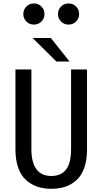

<svg xmlns="http://www.w3.org/2000/svg" viewBox="-20 -1114 610 1144"><path d="M226.8 -985.8Q208.5 -967.5 182 -967.5Q155.5 -967.5 137.2 -985.8Q119 -1004 119 -1030.5Q119 -1057 137.2 -1075.2Q155.5 -1093.5 182 -1093.5Q208.5 -1093.5 226.8 -1075.2Q245 -1057 245 -1030.5Q245 -1004 226.8 -985.8ZM433.2 -985.8Q415 -967.5 388.5 -967.5Q362 -967.5 343.8 -985.8Q325.5 -1004 325.5 -1030.5Q325.5 -1057 343.8 -1075.2Q362 -1093.5 388.5 -1093.5Q415 -1093.5 433.2 -1075.2Q451.5 -1057 451.5 -1030.5Q451.5 -1004 433.2 -985.8ZM394.5 -747.5H316L174.5 -887.5H283ZM72 -222.5V-700H167V-227.5Q167 -65.5 286 -65.5Q344 -65.5 373.8 -104Q403.5 -142.5 403.5 -227V-700H498.5V-222.5Q498.5 -160 482 -113.8Q465.5 -67.5 435.8 -40.8Q406 -14 368.8 -1.5Q331.5 11 286 11Q240.5 11 203 -1.5Q165.5 -14 135.5 -40.8Q105.5 -67.5 88.8 -113.8Q72 -160 72 -222.5Z"/></svg>

Font: League Mono Narrow
Style: Regular
Weight: 400
Width: 3
Designer: Tyler Finck
Foundry: The League of Moveable Type / Tyler Finck
Version: Version 2.210